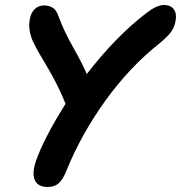

<svg xmlns="http://www.w3.org/2000/svg" viewBox="-20 -743 724 768"><path d="M170.9 4.9Q127.9 4.9 117.4 -27.3Q106.9 -59.6 130.9 -118.2Q164.6 -204.1 242.2 -328.1Q217.8 -386.7 195.1 -428.7Q172.4 -470.7 150.1 -507.1Q127.9 -543.5 111.8 -577.1Q91.3 -624 99.1 -666Q104 -692.4 119.1 -706.8Q134.3 -721.2 155.8 -721.2Q176.8 -721.2 191.2 -711.9Q205.6 -702.6 213.9 -678.2Q235.4 -619.1 272.7 -553.5Q310.1 -487.8 327.1 -446.8Q444.8 -599.1 566.9 -691.9Q607.4 -723.1 636.2 -723.1Q662.6 -723.1 675.3 -705.6Q688 -688 682.1 -658.2Q677.7 -634.3 664.8 -616Q651.9 -597.7 618.2 -569.8Q497.1 -473.6 400.6 -339.1Q304.2 -204.6 246.1 -61Q231 -23.4 214.1 -9.3Q197.3 4.9 170.9 4.9Z"/></svg>

Font: Shantell Sans Bouncy
Style: Italic
Weight: 600
Italic angle: -11.31°
Designer: Stephen Nixon, Anya Danilova, Shantell Martin
Foundry: Arrow Type
Version: Version 1.006;[9816181b4]